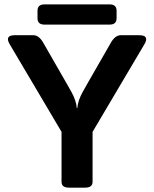

<svg xmlns="http://www.w3.org/2000/svg" viewBox="-20 -862 708 882"><path d="M184.1 -749Q152.3 -749 152.3 -778.3V-812.5Q152.3 -841.8 184.1 -841.8H483.9Q515.6 -841.8 515.6 -812.5V-778.3Q515.6 -749 483.9 -749ZM24.9 -658.2Q0 -700.2 47.9 -700.2H133.3Q158.7 -700.2 178.2 -666.5L282.2 -485.4Q286.6 -478 308.1 -439.7Q329.6 -401.4 333 -365.2H335Q338.4 -401.4 359.9 -439.7Q381.3 -478 385.7 -485.4L489.7 -666.5Q509.3 -700.2 534.7 -700.2H620.1Q668 -700.2 643.1 -658.2L405.3 -256.3V-26.9Q405.3 0 371.1 0H296.9Q262.7 0 262.7 -26.9V-256.3Z"/></svg>

Font: Istok Web
Style: Bold
Weight: 700
Designer: Andrey V. Panov
Foundry: Andrey V. Panov
Version: Version 1.0.2g